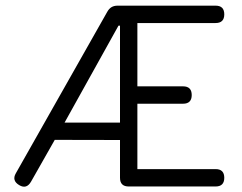

<svg xmlns="http://www.w3.org/2000/svg" viewBox="-20 -676 878 696"><path d="M446.5 0Q415 0 415 -31.5V-168.5L178.5 -169L92.5 -17.5Q76 11 49.5 -5Q22 -21.5 37.5 -48L369 -633.5Q375.5 -645 384.5 -650.2Q393.5 -655.5 406.5 -655.5H761.5Q793 -655.5 793 -624Q793 -592.5 761.5 -592.5H478V-363H643.5Q675 -363 675 -331.5Q675 -300 643.5 -300H478V-63H761.5Q793 -63 793 -31.5Q793 0 761.5 0ZM214 -231.5H415V-583H409.5Z"/></svg>

Font: Jura Light Medium
Style: Regular
Weight: 500
Version: Version 5.106